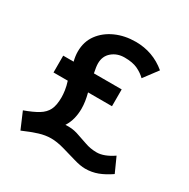

<svg xmlns="http://www.w3.org/2000/svg" viewBox="-147 -760 895 910"><g transform="rotate(30 300.0 -305.5)"><path d="M79 12 41 -77Q88 -94 116 -111Q144 -128 156.5 -153Q169 -178 169 -222Q169 -238 166 -259Q163 -280 155 -305H77V-397H134Q127 -424 127 -449Q127 -503 156 -542.5Q185 -582 234 -604Q283 -626 343 -626Q437 -626 509 -566L452 -490Q433 -509 405.5 -522Q378 -535 334 -535Q294 -535 266 -511.5Q238 -488 238 -448Q238 -430 245 -397H397V-305H266Q278 -260 278 -223Q278 -194 271.5 -168Q265 -142 250 -118Q285 -121 316.5 -111Q348 -101 378.5 -90Q409 -79 443 -79Q483 -79 533 -113L569 -33Q534 -9 502 3Q470 15 434 15Q408 15 371 4Q334 -7 295 -18Q256 -29 224 -29Q193 -29 159 -18.5Q125 -8 79 12Z"/></g></svg>

Font: Inconsolata Expanded Bold
Style: Regular
Weight: 700
Width: 7
Monospace: yes
Designer: Raph Levien, Cyreal, Brenton Simpson
Foundry: Raph Levien, Cyreal, Google
Version: Version 3.001; ttfautohint (v1.8.2.53-6de2)